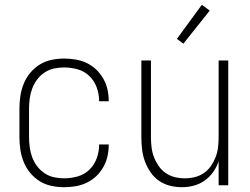

<svg xmlns="http://www.w3.org/2000/svg" viewBox="-20 -772 1040 800"><path d="M247 8Q221 8 194.5 2.5Q168 -3 145.5 -17Q123 -31 106 -51.5Q89 -72 79 -96.5Q69 -121 65 -147.5Q61 -174 61 -200V-320Q61 -346 65 -372.5Q69 -399 79 -423.5Q89 -448 106 -468.5Q123 -489 145.5 -503Q168 -517 194.5 -522.5Q221 -528 247 -528Q271 -528 295 -524Q319 -520 341 -509.5Q363 -499 380.5 -482.5Q398 -466 410 -445Q422 -424 427.5 -400.5Q433 -377 433 -352V-350H393V-352Q393 -380 383 -407.5Q373 -435 352.5 -455Q332 -475 304 -483Q276 -491 247 -491Q226 -491 205 -486.5Q184 -482 166 -470Q148 -458 135 -441Q122 -424 114.5 -404Q107 -384 104 -362.5Q101 -341 101 -320V-200Q101 -179 104 -157.5Q107 -136 114.5 -116Q122 -96 135 -79Q148 -62 166 -50Q184 -38 205 -33.5Q226 -29 247 -29Q276 -29 304 -37Q332 -45 352.5 -65Q373 -85 383 -112.5Q393 -140 393 -168V-170H433V-168Q433 -143 427.5 -119.5Q422 -96 410 -75Q398 -54 380.5 -37.5Q363 -21 341 -10.5Q319 0 295 4Q271 8 247 8Z M738 8Q712 8 687 1.5Q662 -5 641.5 -19.5Q621 -34 606.5 -55.5Q592 -77 583.5 -100.5Q575 -124 572 -149.5Q569 -175 569 -200V-520H609V-200Q609 -179 611.5 -158Q614 -137 621.5 -117.5Q629 -98 641 -80.5Q653 -63 670.5 -51Q688 -39 708.5 -34Q729 -29 750 -29Q771 -29 791.5 -34Q812 -39 829.5 -51Q847 -63 859 -80.5Q871 -98 878.5 -117.5Q886 -137 888.5 -158Q891 -179 891 -200V-520H931V0H891V-100Q883 -76 868 -55Q853 -34 832.5 -19.5Q812 -5 787.5 1.5Q763 8 738 8ZM744 -590 717 -610 821 -752 854 -728Z"/></svg>

Font: Iosevka Term Curly Extralight
Style: Regular
Weight: 200
Designer: Belleve Invis
Foundry: Belleve Invis
Version: Version 32.3.0